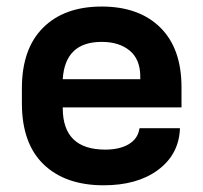

<svg xmlns="http://www.w3.org/2000/svg" viewBox="-20 -549 610 578"><path d="M168.9 -225.6V-223.6Q168.9 -98.6 296.9 -98.6Q339.8 -98.6 367.2 -114.7Q394.5 -130.9 399.4 -160.2L400.4 -163.1H521.5V-157.2Q516.6 -82 454.6 -36.6Q392.6 8.8 292 8.8Q176.8 8.8 111.3 -54.2Q45.9 -117.2 45.9 -238.3V-283.2Q45.9 -402.3 109.9 -465.8Q173.8 -529.3 286.1 -529.3Q398.4 -529.3 462.4 -466.3Q526.4 -403.3 526.4 -286.1V-225.6ZM168.9 -310.5H402.3V-318.4Q402.3 -370.1 370.6 -396.5Q338.9 -422.9 286.1 -422.9Q175.8 -422.9 168.9 -310.5Z"/></svg>

Font: Dinish Expanded
Style: Bold
Weight: 700
Width: 7
Designer: Charles Nix
Foundry: Playbeing
Version: Version 2.005; ttfautohint (v1.8.3)